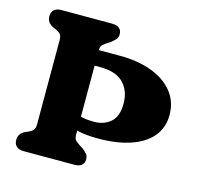

<svg xmlns="http://www.w3.org/2000/svg" viewBox="-102 -810 958 920"><g transform="rotate(15 377.0 -350.0)"><path d="M242.3 -484V-561H419.6Q510.1 -561 578.4 -535.1Q646.7 -509.3 684.7 -461.5Q722.7 -413.7 722.7 -347.4Q722.7 -284.4 685.5 -240.4Q648.4 -196.3 580.1 -173.4Q511.8 -150.5 418.2 -150.7Q378.3 -150.8 347.8 -155.1Q317.4 -159.5 290.2 -169.7Q263.1 -179.9 232.8 -196.3L242.2 -262.1Q262 -251.2 281.8 -242.3Q301.6 -233.4 325.1 -228.3Q348.7 -223.2 378.4 -223.1Q429.5 -222.8 462.6 -251.2Q495.7 -279.6 495.7 -343.4Q495.7 -407.1 458.2 -445.6Q420.8 -484 341.6 -484ZM314.6 -140.6Q314.6 -121.1 323.3 -113Q332.1 -105 343.6 -97.4L361.6 -85.6Q375 -75.2 383.4 -65.6Q391.8 -56 391.8 -39.2Q391.8 -20.8 379.7 -10.4Q367.7 0 342.4 0H93.2Q68 0 55.9 -11.6Q43.8 -23.2 43.8 -43.2Q43.8 -74.8 74 -89.6L92 -97.4Q105.1 -103 113.1 -112Q121 -121.1 121 -140.6V-559.4Q121 -578.9 113.1 -588Q105.1 -597.1 92 -602.6L74 -610.4Q43.8 -625.2 43.8 -656.8Q43.8 -676.8 55.9 -688.4Q68 -700 93.2 -700H342.4Q367.7 -700 379.7 -689.6Q391.8 -679.2 391.8 -660.8Q391.8 -644 383.4 -634.4Q375 -624.8 361.6 -614.4L343.6 -602.6Q332.1 -595.5 323.3 -587.2Q314.6 -578.9 314.6 -559.4Z"/></g></svg>

Font: Fraunces SuperSoft 9pt
Style: Regular
Weight: 900
Version: Version 1.000;[b76b70a41]